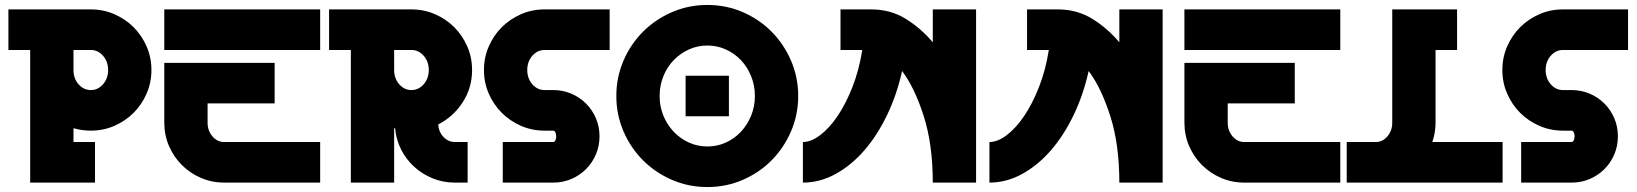

<svg xmlns="http://www.w3.org/2000/svg" viewBox="-20 -738 6618 776"><path d="M14 -536V-700H347Q398 -700 442.5 -680.5Q487 -661 520 -628Q553 -595 572.5 -550.5Q592 -506 592 -455Q592 -404 572.5 -359.5Q553 -315 520 -282Q487 -249 442.5 -229.5Q398 -210 347 -210Q310 -210 277 -220V-164H364V0H102V-536ZM277 -536V-455Q277 -421 297.5 -397.5Q318 -374 347 -374Q376 -374 396.5 -397.5Q417 -421 417 -455Q417 -489 396.5 -512.5Q376 -536 347 -536Z M644 -484H1090V-320H819V-242Q819 -210 838.5 -187Q858 -164 886 -164H1274V0H886Q836 0 792 -19Q748 -38 715 -71Q682 -104 663 -148Q644 -192 644 -242ZM644 -700H1274V-536H644Z M1310 -536V-700H1643Q1694 -700 1738.5 -680.5Q1783 -661 1816 -628Q1849 -595 1868.5 -550.5Q1888 -506 1888 -455Q1888 -383 1850 -324.5Q1812 -266 1751 -235Q1753 -205 1772.5 -184.5Q1792 -164 1818 -164H1870V0H1818Q1771 0 1729 -17Q1687 -34 1654.5 -63.5Q1622 -93 1601.5 -133Q1581 -173 1577 -219Q1575 -219 1574.5 -219.5Q1574 -220 1573 -220V0H1398V-536ZM1573 -455Q1573 -421 1593.5 -397.5Q1614 -374 1643 -374Q1672 -374 1692.5 -397.5Q1713 -421 1713 -455Q1713 -489 1692.5 -512.5Q1672 -536 1643 -536H1573Z M2181 -700H2444V-536H2181Q2152 -536 2131.5 -512.5Q2111 -489 2111 -455Q2111 -421 2131.5 -397.5Q2152 -374 2181 -374H2216Q2255 -374 2289 -359.5Q2323 -345 2348.5 -319.5Q2374 -294 2388.5 -260Q2403 -226 2403 -187Q2403 -148 2388.5 -114Q2374 -80 2348.5 -54.5Q2323 -29 2289 -14.5Q2255 0 2216 0H2012V-164H2216Q2221 -164 2224.5 -170.5Q2228 -177 2228 -187Q2228 -197 2224.5 -203.5Q2221 -210 2216 -210H2181Q2130 -210 2085.5 -229.5Q2041 -249 2008 -282Q1975 -315 1955.5 -359.5Q1936 -404 1936 -455Q1936 -506 1955.5 -550.5Q1975 -595 2008 -628Q2041 -661 2085.5 -680.5Q2130 -700 2181 -700Z M2839 -718Q2915 -718 2982 -689Q3049 -660 3098.5 -610Q3148 -560 3177 -493Q3206 -426 3206 -350Q3206 -274 3177 -207Q3148 -140 3098.5 -90Q3049 -40 2982 -11Q2915 18 2839 18Q2763 18 2696 -11Q2629 -40 2579 -90Q2529 -140 2500 -207Q2471 -274 2471 -350Q2471 -426 2500 -493Q2529 -560 2579 -610Q2629 -660 2696 -689Q2763 -718 2839 -718ZM2839 -146Q2879 -146 2914 -162Q2949 -178 2975 -206Q3001 -234 3016 -271Q3031 -308 3031 -350Q3031 -392 3016 -429.5Q3001 -467 2975 -494.5Q2949 -522 2914 -538Q2879 -554 2839 -554Q2799 -554 2764 -538Q2729 -522 2702.5 -494.5Q2676 -467 2661 -429.5Q2646 -392 2646 -350Q2646 -308 2661 -271Q2676 -234 2702.5 -206Q2729 -178 2764 -162Q2799 -146 2839 -146ZM2926 -432V-268H2751V-432Z M3225 0V-164Q3258 -164 3294.5 -191.5Q3331 -219 3364.5 -268Q3398 -317 3425 -385.5Q3452 -454 3465 -536H3377V-700H3501Q3579 -700 3640.5 -662Q3702 -624 3750 -567V-700H3925V0H3750Q3750 -154 3713.5 -268.5Q3677 -383 3626 -451Q3605 -356 3565.5 -273.5Q3526 -191 3473.5 -130.5Q3421 -70 3357.5 -35Q3294 0 3225 0Z M3979 0V-164Q4012 -164 4048.5 -191.5Q4085 -219 4118.5 -268Q4152 -317 4179 -385.5Q4206 -454 4219 -536H4131V-700H4255Q4333 -700 4394.5 -662Q4456 -624 4504 -567V-700H4679V0H4504Q4504 -154 4467.5 -268.5Q4431 -383 4380 -451Q4359 -356 4319.5 -273.5Q4280 -191 4227.5 -130.5Q4175 -70 4111.5 -35Q4048 0 3979 0Z M4767 -484H5213V-320H4942V-242Q4942 -210 4961.5 -187Q4981 -164 5009 -164H5397V0H5009Q4959 0 4915 -19Q4871 -38 4838 -71Q4805 -104 4786 -148Q4767 -192 4767 -242ZM4767 -700H5397V-536H4767Z M5423 -164H5540Q5568 -164 5587.5 -187Q5607 -210 5607 -242V-700H5869V-536H5782V-242Q5782 -203 5769 -164H6053V0H5423Z M6297 -700H6560V-536H6297Q6268 -536 6247.5 -512.5Q6227 -489 6227 -455Q6227 -421 6247.5 -397.5Q6268 -374 6297 -374H6332Q6371 -374 6405 -359.5Q6439 -345 6464.5 -319.5Q6490 -294 6504.5 -260Q6519 -226 6519 -187Q6519 -148 6504.5 -114Q6490 -80 6464.5 -54.5Q6439 -29 6405 -14.5Q6371 0 6332 0H6128V-164H6332Q6337 -164 6340.5 -170.5Q6344 -177 6344 -187Q6344 -197 6340.5 -203.5Q6337 -210 6332 -210H6297Q6246 -210 6201.5 -229.5Q6157 -249 6124 -282Q6091 -315 6071.5 -359.5Q6052 -404 6052 -455Q6052 -506 6071.5 -550.5Q6091 -595 6124 -628Q6157 -661 6201.5 -680.5Q6246 -700 6297 -700Z"/></svg>

Font: Aoudax Cyrillic
Style: Regular
Weight: 400
Designer: William Zhang
Foundry: William Zhang
Version: Version 1.00 June 4, 2021, initial release